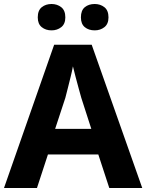

<svg xmlns="http://www.w3.org/2000/svg" viewBox="-20 -941 732 961"><path d="M527 0 472 -168H220L165 0H0L251 -717H439L692 0ZM387 -451Q383 -466 374.5 -496Q366 -526 358 -557.5Q350 -589 345 -609Q341 -586 333.5 -556Q326 -526 319 -498Q312 -470 307 -451L256 -296H437ZM169 -854Q169 -889 189 -905Q209 -921 238 -921Q266 -921 286.5 -905Q307 -889 307 -854Q307 -821 286.5 -805Q266 -789 238 -789Q209 -789 189 -805Q169 -821 169 -854ZM385 -854Q385 -889 404.5 -905Q424 -921 454 -921Q482 -921 502.5 -905Q523 -889 523 -854Q523 -821 502.5 -805Q482 -789 454 -789Q424 -789 404.5 -805Q385 -821 385 -854Z"/></svg>

Font: Noto Sans Lao UI
Style: Regular
Weight: 400
Designer: Monotype Design Team
Foundry: Monotype Imaging Inc.
Version: Version 2.000